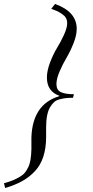

<svg xmlns="http://www.w3.org/2000/svg" viewBox="-28 -750 468 966"><path d="M-8 172Q20 164 37 157Q54 150 71 140Q88 130 97 119Q106 108 114 91.5Q122 75 125.5 53.5Q129 32 130 2V-59Q136 -226 270 -266L271 -268Q208 -290 208 -360Q208 -394 224 -436Q240 -478 259 -509Q278 -540 294 -575Q310 -610 310 -633Q310 -648 304 -659Q298 -670 285 -679Q272 -688 260.5 -693.5Q249 -699 230 -706L249 -730Q358 -691 358 -605Q358 -573 342 -532.5Q326 -492 307 -460Q288 -428 272 -391Q256 -354 256 -327Q256 -297 278 -286.5Q300 -276 344 -276L339 -258Q318 -258 304 -256.5Q290 -255 272.5 -250.5Q255 -246 244 -236Q233 -226 223.5 -210Q214 -194 209 -168.5Q204 -143 204 -109V-61Q204 -5 190 38Q176 81 148 111Q120 141 84 161Q48 181 -2 196Z"/></svg>

Font: Old Standard TT
Style: Italic
Weight: 400
Italic angle: -15.2°
Designer: Alexey Kryukov <alexios@thessalonica.org.ru>
Version: Version 2.2